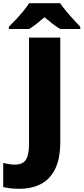

<svg xmlns="http://www.w3.org/2000/svg" viewBox="-99 -947 518 1191"><path d="M21 224.1Q-11.7 224.1 -36.4 220.9Q-61 217.8 -79.1 213.9V64Q-63.5 66.9 -45.9 70.6Q-28.3 74.2 -7.8 74.2Q43.9 74.2 62.5 42.5Q81.1 10.7 81.1 -53.2V-713.9H274.9V-69.8Q274.9 37.6 242.7 102.1Q210.4 166.5 153.3 195.3Q96.2 224.1 21 224.1ZM273.9 -927.2Q289.6 -904.3 312.5 -876.7Q335.4 -849.1 358.9 -823.7Q382.3 -798.3 398.9 -781.2V-767.1H274.9Q249 -782.2 226.1 -800Q203.1 -817.9 177.2 -840.3Q150.9 -817.9 129.6 -800.8Q108.4 -783.7 82 -767.1H-43.9V-781.2Q-24.9 -799.3 -1.2 -824.7Q22.5 -850.1 44.9 -877.2Q67.4 -904.3 82 -927.2Z"/></svg>

Font: Open Sans ExtraBold
Style: Regular
Weight: 800
Designer: Monotype Design Team
Foundry: Monotype Imaging Inc.
Version: Version 3.003; ttfautohint (v1.8.4)